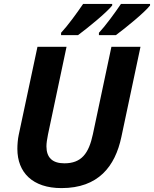

<svg xmlns="http://www.w3.org/2000/svg" viewBox="-20 -954 789 984"><path d="M69 -191C69 -70 147 10 295 10C484 10 570 -101 602 -252L700 -714H551L456 -266C435 -167 397 -117 310 -117C249 -117 218 -146 218 -204C218 -220 221 -240 226 -265L321 -714H172L76 -263C71 -240 69 -212 69 -191ZM487 -774H574C624 -811 721 -890 749 -926V-934H600C569 -888 520 -821 487 -786ZM380 -774C430 -811 527 -890 555 -926V-934H406C375 -888 326 -821 293 -786V-774Z"/></svg>

Font: BC Sans
Style: Bold Italic
Weight: 700
Italic angle: -12°
Designer: Monotype Design Team
Province of B.C.
Foundry: Monotype Imaging Inc.
Version: Version 2.000;GOOG;noto-source:20170915:90ef993387c0